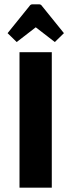

<svg xmlns="http://www.w3.org/2000/svg" viewBox="-20 -866 330 886"><path d="M70 -625H219V0H70ZM57 -672 15 -713 116 -838Q121 -846 129 -846H161Q169 -846 174 -838L275 -713L233 -672L145 -740Z"/></svg>

Font: Changa ExtraLight SemiBold
Style: Regular
Weight: 600
Version: Version 3.002; ttfautohint (v1.8.2)